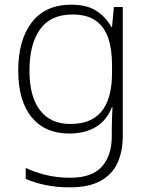

<svg xmlns="http://www.w3.org/2000/svg" viewBox="-20 -561 634 821"><path d="M285 -541Q351 -541 391.5 -515Q432 -489 456 -446H459L467 -531H505V20Q505 87 482 136.5Q459 186 409 213Q359 240 279 240Q219 240 173 230Q127 220 90 204V157Q127 175 175.5 187Q224 199 280 199Q374 199 416 151Q458 103 458 22V-13Q458 -36 459 -57.5Q460 -79 461 -102H458Q437 -47 390.5 -18.5Q344 10 276 10Q173 10 115.5 -59.5Q58 -129 58 -260Q58 -390 116 -465.5Q174 -541 285 -541ZM289 -499Q197 -499 151.5 -436Q106 -373 106 -259Q106 -148 151 -89.5Q196 -31 280 -31Q333 -31 367.5 -48Q402 -65 422 -95Q442 -125 450.5 -164Q459 -203 459 -246V-285Q459 -351 442.5 -399Q426 -447 389 -473Q352 -499 289 -499Z"/></svg>

Font: Noto Sans Syriac Eastern ExtraLight
Style: Regular
Weight: 250
Designer: Patrick Giasson and the Monotype Design Team
Foundry: Monotype Imaging Inc.
Version: Version 3.001